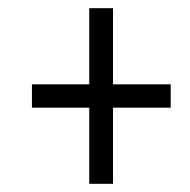

<svg xmlns="http://www.w3.org/2000/svg" viewBox="-20 -592 465 469"><path d="M198 -329H58V-386H198V-572H256V-386H397V-329H256V-143H198Z"/></svg>

Font: Noto Serif Cond
Style: Italic
Weight: 400
Width: 3
Italic angle: -12°
Designer: Monotype Design Team
Foundry: Monotype Imaging Inc.
Version: Version 1.001